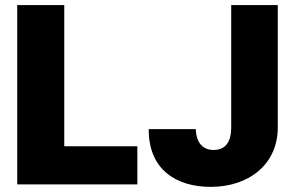

<svg xmlns="http://www.w3.org/2000/svg" viewBox="-20 -727 1163 757"><path d="M47.9 0H521.5V-150.4H233.4V-707H47.9ZM891.6 -707V-221.7C890.6 -165 867.2 -135.7 822.3 -135.7C779.3 -135.7 753.9 -164.1 752 -217.8H566.4C565.4 -57.6 675.8 9.8 810.5 9.8C965.8 9.8 1074.2 -83 1075.2 -221.7V-707Z"/></svg>

Font: Pretendard Black
Style: Regular
Weight: 900
Designer: Base glyphs from Inter by Rasmus Andersson; Hangeul glyphs from Noto Sans CJK(Source Han Sans) by Jang Soo-young and Kan
Foundry: Kil Hyung-jin
Version: Version 1.309;Glyphs 3.2 (3225)